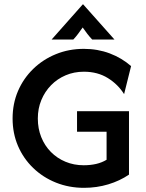

<svg xmlns="http://www.w3.org/2000/svg" viewBox="-20 -866 682 898"><path d="M372.9 12.5Q302.8 12.5 242 -11.8Q181.2 -36.1 135.4 -80.2Q89.6 -124.3 64.2 -183.3Q38.9 -242.4 38.9 -311.8Q38.9 -381.2 64.2 -440.3Q89.6 -499.3 135.4 -543.8Q181.2 -588.2 241.7 -612.8Q302.1 -637.5 372.2 -637.5Q436.8 -637.5 493.1 -616.3Q549.3 -595.1 593.1 -556.9L560.4 -425.7Q532.6 -470.8 484.7 -500.7Q436.8 -530.6 372.2 -530.6Q326.4 -530.6 287.2 -513.9Q247.9 -497.2 218.8 -467.4Q189.6 -437.5 173.3 -397.9Q156.9 -358.3 156.9 -311.8Q156.9 -264.6 172.9 -224.7Q188.9 -184.7 218.1 -155.2Q247.2 -125.7 286.5 -109.4Q325.7 -93.1 371.5 -93.1Q402.8 -93.1 429.9 -99.3Q456.9 -105.6 478.5 -118.8V-250H340.3V-345.8H583.3V-49.3Q540.3 -20.1 486.5 -3.8Q432.6 12.5 372.9 12.5ZM221.5 -681.2 367.4 -845.8H368.8L515.3 -681.2H411.1Q398.6 -694.4 388.5 -707.6Q378.5 -720.8 366.7 -737.5Q354.9 -720.8 345.1 -707.6Q335.4 -694.4 322.9 -681.2Z"/></svg>

Font: Afacad Flux SemiBold
Style: Regular
Weight: 600
Designer: Kristian Moeller
Foundry: Dicotype
Version: Version 1.100